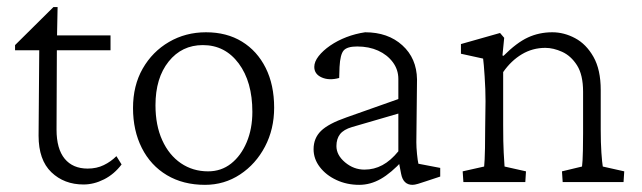

<svg xmlns="http://www.w3.org/2000/svg" viewBox="-20 -514 1811 542"><path d="M323.2 -49.8Q302.7 -22.5 273.9 -7.8Q245.1 6.8 215.8 6.8Q161.1 6.8 125 -27.8Q88.9 -62.5 88.9 -130.9L90.8 -372.1H22.5V-386.7L130.9 -494.1H142.6L140.6 -393.6L139.6 -148.4Q139.6 -93.8 162.6 -65.9Q185.5 -38.1 227.5 -38.1Q252.9 -38.1 272.9 -47.9Q293 -57.6 308.6 -73.2ZM116.2 -372.1V-414.1H292V-372.1Z M558.6 7.8Q497.1 7.8 451.2 -19.5Q405.3 -46.9 380.4 -96.2Q355.5 -145.5 355.5 -209Q355.5 -272.5 382.8 -320.3Q410.2 -368.2 457 -395.5Q503.9 -422.9 561.5 -422.9Q620.1 -422.9 663.1 -396.5Q706.1 -370.1 730 -322.3Q753.9 -274.4 753.9 -210Q753.9 -149.4 728 -100.1Q702.1 -50.8 657.7 -21.5Q613.3 7.8 558.6 7.8ZM567.4 -30.3Q604.5 -30.3 632.3 -52.2Q660.2 -74.2 676.3 -112.3Q692.4 -150.4 692.4 -198.2Q692.4 -283.2 653.8 -335Q615.2 -386.7 552.7 -386.7Q493.2 -386.7 456.1 -340.3Q418.9 -293.9 418.9 -216.8Q418.9 -160.2 438 -118.2Q457 -76.2 490.7 -53.2Q524.4 -30.3 567.4 -30.3Z M994.1 7.8Q959 7.8 929.7 -5.9Q900.4 -19.5 882.8 -42.5Q865.2 -65.4 865.2 -92.8Q865.2 -124 886.2 -144.5Q907.2 -165 958 -182.6L1104.5 -234.4V-291Q1104.5 -317.4 1088.9 -338.4Q1073.2 -359.4 1047.4 -371.1Q1021.5 -382.8 988.3 -382.8Q960 -382.8 950.2 -371.6Q940.4 -360.4 938.5 -325.2L937.5 -293.9Q909.2 -286.1 888.2 -295.4Q867.2 -304.7 867.2 -325.2Q867.2 -339.8 879.4 -355.5Q891.6 -371.1 912.1 -385.3Q932.6 -399.4 958 -409.2Q983.4 -418.9 1010.7 -422.9Q1075.2 -422.9 1115.7 -386.2Q1156.2 -349.6 1157.2 -290L1155.3 -112.3Q1155.3 -98.6 1157.2 -79.1Q1159.2 -59.6 1161.1 -51.8L1222.7 -40V-15.6L1181.6 -2Q1169.9 2 1160.2 4.9Q1150.4 7.8 1144.5 7.8Q1118.2 7.8 1112.3 -23.4L1105.5 -58.6L1117.2 -61.5Q1084 -25.4 1054.7 -8.8Q1025.4 7.8 994.1 7.8ZM1008.8 -35.2Q1036.1 -35.2 1059.6 -47.9Q1083 -60.5 1104.5 -86.9V-193.4L973.6 -155.3Q950.2 -148.4 939.9 -135.3Q929.7 -122.1 929.7 -101.6Q929.7 -76.2 954.1 -55.7Q978.5 -35.2 1008.8 -35.2Z M1288.1 0 1286.1 -30.3 1346.7 -43.9Q1347.7 -52.7 1348.1 -64Q1348.6 -75.2 1349.1 -95.7Q1349.6 -116.2 1349.6 -151.4L1350.6 -228.5Q1350.6 -261.7 1348.1 -298.3Q1345.7 -335 1343.8 -348.6L1281.2 -362.3V-389.6L1391.6 -420.9L1403.3 -407.2L1398.4 -357.4L1401.4 -356.4Q1438.5 -393.6 1470.2 -408.2Q1502 -422.9 1539.1 -422.9Q1572.3 -422.9 1603.5 -406.2Q1634.8 -389.6 1655.3 -353.5Q1675.8 -317.4 1675.8 -259.8V-147.5Q1675.8 -111.3 1677.7 -83Q1679.7 -54.7 1681.6 -43.9L1742.2 -30.3L1740.2 0H1568.4L1566.4 -30.3L1623 -43.9Q1624 -51.8 1624.5 -61.5Q1625 -71.3 1625.5 -88.9Q1626 -106.4 1626 -137.7V-254.9Q1626 -302.7 1608.9 -329.6Q1591.8 -356.4 1566.9 -367.7Q1542 -378.9 1519.5 -378.9Q1483.4 -378.9 1453.1 -360.8Q1422.9 -342.8 1400.4 -310.5V-161.1Q1400.4 -110.4 1401.9 -83.5Q1403.3 -56.6 1404.3 -43.9L1464.8 -30.3L1462.9 0Z"/></svg>

Font: Crimson Pro ExtraLight
Style: Regular
Weight: 250
Designer: Jacques Le Bailly
Foundry: Baron von Fonthausen
Version: Version 1.003